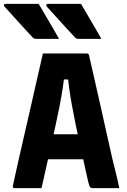

<svg xmlns="http://www.w3.org/2000/svg" viewBox="-42 -978 662 998"><path d="M149 -280H301Q318 -280 334.5 -280Q351 -280 367 -280L404 -289L435 -150H158Q155 -150 152.5 -151.5Q150 -153 148.5 -155.5Q147 -158 147 -161ZM174 0Q140 0 104 0Q68 0 33 0Q31 0 28.5 -1Q26 -2 25 -5Q24 -8 25 -13Q29 -31 38 -72Q47 -113 59.5 -168Q72 -223 86.5 -286Q101 -349 115.5 -412.5Q130 -476 143 -533.5Q156 -591 166 -634.5Q176 -678 181 -700Q244 -700 300 -700Q356 -700 409 -700Q413 -700 415.5 -698.5Q418 -697 419.5 -695Q421 -693 421 -689Q433 -636 447 -575.5Q461 -515 476 -447.5Q491 -380 507.5 -306.5Q524 -233 542 -153Q551 -116 560.5 -78Q570 -40 578 0Q542 0 507.5 0Q473 0 441 0Q435 0 430.5 -2Q426 -4 423 -11.5Q420 -19 416 -35Q395 -129 379 -201.5Q363 -274 351.5 -329.5Q340 -385 332 -429.5Q324 -474 318.5 -513Q313 -552 309 -590L341 -565H261L293 -590Q289 -552 283 -513Q277 -474 268 -428Q259 -382 246 -322.5Q233 -263 215 -184Q197 -105 174 0ZM159 -958Q177 -928 194.5 -897.5Q212 -867 230 -837Q248 -807 265 -776Q246 -776 230.5 -776Q215 -776 196 -776Q177 -776 145 -776Q139 -776 135 -778Q131 -780 129 -782Q93 -821 69.5 -846.5Q46 -872 26.5 -894Q7 -916 -19 -944Q-23 -949 -21 -953.5Q-19 -958 -13 -958Q23 -958 45.5 -958Q68 -958 93 -958Q118 -958 159 -958ZM379 -958Q397 -928 414.5 -897.5Q432 -867 450 -837Q468 -807 485 -776Q466 -776 450.5 -776Q435 -776 416 -776Q397 -776 365 -776Q359 -776 355 -778Q351 -780 349 -782Q313 -821 289.5 -846.5Q266 -872 246.5 -894Q227 -916 201 -944Q197 -949 199 -953.5Q201 -958 207 -958Q243 -958 265.5 -958Q288 -958 313 -958Q338 -958 379 -958Z"/></svg>

Font: Recursive Monospace ExtraBold
Style: Regular
Weight: 800
Version: Version 1.047